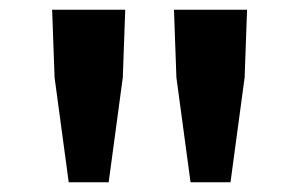

<svg xmlns="http://www.w3.org/2000/svg" viewBox="-20 -800 615 394"><path d="M121 -426H203L232 -641L237 -780H87L92 -641ZM371 -426H453L482 -641L487 -780H337L342 -641Z"/></svg>

Font: Noto Sans T Chinese Bold
Style: Bold
Weight: 700
Designer: Ryoko NISHIZUKA (kana & ideographs); Paul D. Hunt (Latin, Greek & Cyrillic); Wenlong ZHANG (bopomofo); Sandoll Communica
Foundry: Adobe Systems Incorporated
Version: Version 1.000;PS 1;hotconv 1.0.78;makeotf.lib2.5.61930